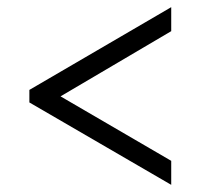

<svg xmlns="http://www.w3.org/2000/svg" viewBox="-20 -626 550 536"><path d="M458 -110 62 -340V-375L458 -606V-539L149 -357L458 -177Z"/></svg>

Font: Noto Serif SemiCondensed
Style: Italic
Weight: 400
Width: 4
Italic angle: -12°
Designer: Monotype Design Team
Foundry: Monotype Imaging Inc.
Version: Version 2.013